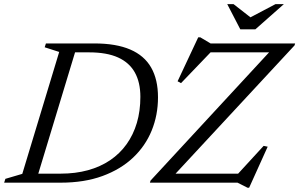

<svg xmlns="http://www.w3.org/2000/svg" viewBox="-38 -881 1444 926"><path d="M254.5 -43.5Q326 -43.5 386 -60Q446 -76.5 493 -108.2Q540 -140 572.5 -185.5Q605 -231 622 -288.2Q639 -345.5 639 -414Q639 -483.5 612.5 -531.2Q586 -579 531.5 -603.8Q477 -628.5 391.5 -628.5H276L290 -671.5H417Q522 -671.5 590 -642.2Q658 -613 691 -555.2Q724 -497.5 724 -411.5Q724 -326 693.5 -251.2Q663 -176.5 603.2 -120.2Q543.5 -64 456 -32Q368.5 0 254.5 0H84.5L99 -43.5ZM247.5 -630.5 177.5 -653 183.5 -671.5H337L133.5 0H-18L-12 -18.5L69.5 -42.5ZM1385.5 -671.5 1382.5 -662 799.5 -33.5 797 -43.5H1110.5L1233.5 -177.5L1253 -173.5L1163.5 24.5H1156L1107.5 0H685L688 -10L1268.5 -638L1273 -628.5H977.5L835 -480L818.5 -489L918 -701H928L977.5 -671.5ZM1331 -861 1193.5 -739.5H1121L1058 -861H1088.5L1175 -793.5H1162.5L1290.5 -861Z"/></svg>

Font: Newsreader 20pt
Style: Italic
Weight: 400
Italic angle: -17°
Version: Version 1.003